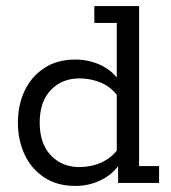

<svg xmlns="http://www.w3.org/2000/svg" viewBox="-20 -603 563 633"><path d="M228.7 10Q167.3 10 124.7 -18.8Q82 -47.5 60.5 -94.9Q39 -142.3 39 -198.8Q39 -255.3 60.5 -302.2Q82 -349.2 124.7 -377.9Q167.3 -406.7 228.7 -406.7Q275 -406.7 315.2 -386.8Q355.5 -366.9 377.8 -328.9L365 -332V-527.4H291V-583H438.6V-55.6H504.5V0H369.3V-68.3L377.8 -67.8Q355.5 -30.8 315.2 -10.4Q275 10 228.7 10ZM241.7 -52.2Q280.3 -52.2 313.7 -67.1Q347.2 -82 369.6 -112.3L365 -79.6V-314.6L369.6 -284.4Q347.2 -315.7 313.7 -330.1Q280.3 -344.5 241.7 -344.5Q184.5 -344.5 147.7 -306.4Q110.9 -268.3 110.9 -198.8Q110.9 -129.4 147.7 -90.8Q184.5 -52.2 241.7 -52.2Z"/></svg>

Font: Rokkitt SemiBold
Style: Regular
Weight: 600
Designer: Vernon Adams
Foundry: Vernon Adams
Version: Version 3.103